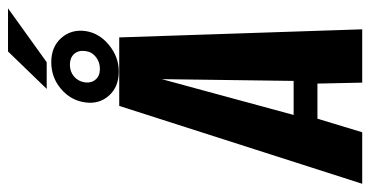

<svg xmlns="http://www.w3.org/2000/svg" viewBox="-268 -664 901 467"><g transform="rotate(-90 182.5 -430.5)"><path d="M-31 0 158.4 -591H325L344.7 0H215L212.7 -108.9H127.3L94.3 0ZM136.4 -166.8H219.2L223.5 -487.6ZM242.1 -592.1Q204.7 -592.1 183.4 -616Q162.2 -639.9 166.9 -673.4Q171.5 -708.5 199.5 -732.4Q227.4 -756.3 264.9 -756.3Q301.9 -756.3 323.5 -732.1Q345.1 -707.8 340.5 -673.4Q335.8 -639.9 306.7 -616Q277.6 -592.1 242.1 -592.1ZM248.5 -638Q265.4 -638 277.8 -648.1Q290.2 -658.2 291.8 -673.4Q294.1 -690.5 284.7 -700.8Q275.3 -711 258.5 -711Q241.6 -711 229.7 -700.8Q217.8 -690.5 215.5 -673.4Q213.9 -658.2 222.8 -648.1Q231.7 -638 248.5 -638ZM199.8 -767.4 290.8 -861.5H395.7L264.7 -767.4Z"/></g></svg>

Font: Alumni Sans Thin
Style: Italic
Weight: 100
Italic angle: -8°
Designer: Robert E. Leuschke
Foundry: Robert E. Leuschke
Version: Version 1.016